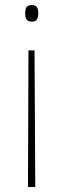

<svg xmlns="http://www.w3.org/2000/svg" viewBox="-20 -553 252 762"><path d="M132 -501C132 -519 127 -533 107 -533C83 -533 80 -518 80 -501C80 -481 84 -467 107 -467C127 -467 132 -482 132 -501ZM93 -353 91 189H120L117 -353Z"/></svg>

Font: Noto Sans Sinhala UI SemiCondensed Thin
Style: Regular
Weight: 100
Width: 4
Designer: Jelle Bosma - Monotype Design Team
Foundry: Monotype Imaging Inc.
Version: Version 2.006